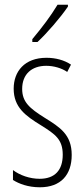

<svg xmlns="http://www.w3.org/2000/svg" viewBox="-20 -784 357 814"><path d="M268 -756V-764H224C193 -713 161 -671 117 -618V-606H139C179 -643 236 -709 268 -756ZM284 -127C284 -213 235 -244 169 -285C105 -325 74 -352 74 -407C74 -470 115 -505 176 -505C208 -505 242 -495 265 -479L281 -510C253 -529 216 -539 177 -539C84 -539 38 -481 38 -408C38 -329 88 -293 155 -252C214 -215 246 -193 246 -128C246 -63 213 -26 148 -26C106 -26 64 -41 35 -63V-21C60 -5 99 10 149 10C238 10 284 -43 284 -127Z"/></svg>

Font: Noto Sans ExtraCondensed ExtraLight
Style: Regular
Weight: 200
Width: 2
Designer: Monotype Design Team
Foundry: Monotype Imaging Inc.
Version: Version 2.013